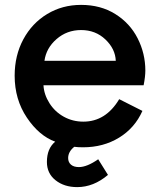

<svg xmlns="http://www.w3.org/2000/svg" viewBox="-20 -581 654 786"><path d="M284 20Q259 40 259 66Q259 83 270.5 93Q282 103 303 103Q336 103 382 71L422 135Q363 185 296 185Q243 185 207.5 157Q172 129 172 82Q172 27 206 -1Q140 -25 90 -99.5Q40 -174 40 -271Q40 -354 75.5 -420Q111 -486 173 -523.5Q235 -561 312 -561Q392 -561 452 -523.5Q512 -486 543.5 -424Q575 -362 575 -292Q575 -268 568 -232H158Q160 -194 182.5 -158.5Q205 -123 241.5 -103Q278 -83 321 -83Q413 -83 468 -175L563 -127Q532 -57 467.5 -17.5Q403 22 320 22Q300 22 284 20ZM454 -332Q452 -381 411.5 -419.5Q371 -458 312 -458Q254 -458 211.5 -421Q169 -384 162 -332Z"/></svg>

Font: BLUETTI 2.0 Medium
Style: Italic
Weight: 500
Designer: Stijn de Vries
Foundry: tokotype
Version: Version 2.005;October 31, 2023;FontCreator 14.0.0.2814 64-bi